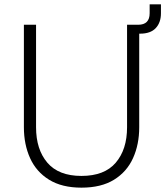

<svg xmlns="http://www.w3.org/2000/svg" viewBox="-20 -854 761 884"><path d="M355 10Q265 10 206 -26.5Q147 -63 118.5 -126Q90 -189 90 -268V-740H146V-268Q146 -166 198 -105Q250 -44 355 -44Q461 -44 513 -105Q565 -166 565 -268V-740H616Q669 -740 669 -793V-834H721V-793Q721 -750 697 -724.5Q673 -699 625 -699H621V-268Q621 -189 592.5 -126Q564 -63 505 -26.5Q446 10 355 10Z"/></svg>

Font: Be Vietnam Pro ExtraLight
Style: Regular
Weight: 200
Designer: Lam Bao, Tony Le, Vietanh Nguyen
Foundry: Yellow Type Foundry
Version: Version 1.002; ttfautohint (v1.8.3)